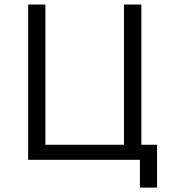

<svg xmlns="http://www.w3.org/2000/svg" viewBox="-20 -710 764 853"><path d="M601.6 123.5H677.7V-66.9H607.9V-689.9H530.8V-66.9H181.6V-689.9H105V0H601.6Z"/></svg>

Font: HK Grotesk
Style: Regular
Weight: 400
Designer: Alfredo Marco Pradil and Stefan Peev
Foundry: Hanken Design Co.
Version: Version 1.045;PS 001.045;hotconv 1.0.88;makeotf.lib2.5.64775